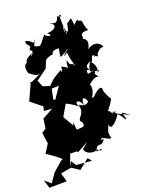

<svg xmlns="http://www.w3.org/2000/svg" viewBox="-211 -1079 1071 1403"><g transform="rotate(-15 324.5 -377.5)"><path d="M294 15C293 45 345 71 397 46C414 79 458 30 384 59C403 -21 426 51 458 -16C403 -8 414 -89 388 -48C364 17 401 -34 407 24C450 -67 458 -5 514 -8C491 -66 512 -75 518 -112C529 -46 591 -140 602 -166C629 -151 644 -112 654 -113C654 -152 589 -200 692 -136C564 -180 542 -202 599 -185C553 -168 573 -196 541 -206C584 -271 593 -294 580 -294C551 -336 542 -366 544 -363C547 -415 481 -358 458 -315C501 -346 525 -354 452 -327C502 -419 440 -454 459 -418C452 -417 516 -490 543 -462C482 -542 445 -559 512 -591C454 -500 539 -522 466 -465C557 -505 527 -525 470 -506C463 -537 469 -546 502 -517C538 -498 577 -533 537 -491C571 -547 492 -618 501 -559C551 -606 505 -656 574 -609C578 -666 587 -673 544 -614C592 -627 588 -670 629 -667C634 -677 586 -737 519 -679C557 -771 484 -754 504 -772C482 -819 556 -814 554 -815C512 -882 553 -907 478 -895C519 -891 505 -935 467 -877C450 -953 461 -931 420 -902C414 -912 419 -821 399 -849C401 -810 373 -840 385 -891C375 -895 414 -840 386 -833C391 -863 385 -892 376 -980C426 -943 336 -977 362 -974C344 -906 335 -934 278 -934C340 -933 346 -881 258 -869C308 -840 255 -840 235 -865C188 -803 199 -780 143 -804C175 -883 150 -840 149 -827C55 -893 103 -818 83 -845C132 -789 108 -815 104 -782C152 -774 72 -702 114 -758C87 -742 32 -716 77 -675C71 -720 17 -698 52 -620C54 -631 99 -572 144 -605L57 -554L45 -558L49 -552L3 -422L94 -361L89 -327L151 -328L71 -274L67 -200L36 -176L55 -91L19 -22L86 16L131 47L114 58L48 127L7 199L-43 163L-17 225L117 212L92 146L173 124L235 158L308 88L334 115H214L185 79L171 117L173 104L193 24L258 19L340 -35L289 -112L274 -196L270 -168L214 -247L267 -361L272 -369L220 -366L177 -392L189 -490L127 -504L101 -553L180 -621C207 -689 185 -684 245 -708C280 -707 230 -735 312 -743C306 -647 300 -678 356 -704C345 -704 414 -757 332 -677C392 -695 333 -744 396 -585C367 -633 370 -574 345 -643C322 -559 385 -579 293 -608C301 -580 285 -551 285 -586C273 -572 208 -545 166 -468L242 -477L191 -386L178 -350C245 -354 322 -312 348 -289C306 -346 372 -347 385 -279C369 -354 402 -359 419 -310C377 -264 342 -326 348 -295C371 -221 300 -208 335 -178C406 -245 332 -177 393 -204C362 -231 322 -238 344 -150C334 -129 262 -142 205 -110L198 -40L208 -43L251 29L337 -28Z"/></g></svg>

Font: Hussar Lance
Style: Regular
Weight: 700
Foundry: Cannot Into Space Fonts, PlusOne Fonts
Version: Version 2.27